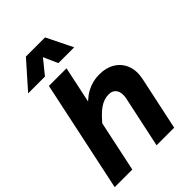

<svg xmlns="http://www.w3.org/2000/svg" viewBox="-277 -1088 1203 1203"><g transform="rotate(-45 325.0 -486.0)"><path d="M375 0 448 -342Q457 -386 440.5 -412Q424 -438 388 -438Q346 -438 306 -410Q266 -382 214 -316L220 -447Q271 -512 323 -540Q375 -568 433 -568Q496 -568 539.5 -541Q583 -514 601.5 -465.5Q620 -417 606 -352L531 0ZM4 0 161 -740H317L160 0ZM36 -799 189 -972H359L444 -799H304L262 -894L185 -799Z"/></g></svg>

Font: Azeret Mono Thin
Style: Bold Italic
Weight: 700
Italic angle: -12°
Version: Version 1.002